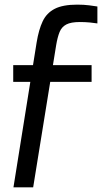

<svg xmlns="http://www.w3.org/2000/svg" viewBox="-20 -656 460 828"><path d="M400 -628V-555Q389 -557 368 -559Q347 -561 324 -561Q286 -561 266 -550.5Q246 -540 237 -518Q228 -496 222 -460L123 152H38L138 -473Q147 -528 164 -564Q181 -600 216 -618Q251 -636 313 -636Q342 -636 365 -633Q388 -630 400 -628ZM37 -303V-375H375V-303Z"/></svg>

Font: Blinker
Style: Regular
Weight: 400
Designer: Juergen Huber
Foundry: supertype
Version: 1.017